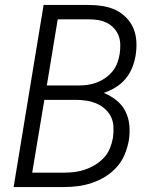

<svg xmlns="http://www.w3.org/2000/svg" viewBox="-20 -755 640 775"><path d="M237 0H35L156 -735H338Q367 -735 395 -730.5Q423 -726 447 -714.5Q471 -703 490 -683.5Q509 -664 519 -639.5Q529 -615 530.5 -586.5Q532 -558 527 -529Q523 -505 513 -480.5Q503 -456 486 -436Q469 -416 446 -402Q423 -388 399 -380Q426 -369 449 -351Q472 -333 485.5 -307Q499 -281 502 -250.5Q505 -220 500 -188Q495 -160 483.5 -132Q472 -104 451.5 -81Q431 -58 405 -42Q379 -26 350.5 -16.5Q322 -7 293.5 -3.5Q265 0 237 0ZM169 -410H297Q316 -410 334 -412.5Q352 -415 370.5 -422Q389 -429 405.5 -440.5Q422 -452 434.5 -467.5Q447 -483 453.5 -501Q460 -519 463 -537Q466 -557 465.5 -576Q465 -595 458.5 -611.5Q452 -628 439.5 -641.5Q427 -655 411 -663Q395 -671 376.5 -674Q358 -677 339 -677H213ZM110 -58H236Q258 -58 279.5 -60.5Q301 -63 322 -70Q343 -77 363 -89Q383 -101 399 -118Q415 -135 423.5 -156Q432 -177 436 -199Q439 -221 438 -243Q437 -265 428 -283.5Q419 -302 403 -316Q387 -330 367.5 -338Q348 -346 326.5 -349Q305 -352 283 -352H159Z"/></svg>

Font: Iosevka Aile Light
Style: Italic
Weight: 300
Italic angle: -9°
Designer: Belleve Invis
Foundry: Belleve Invis
Version: Version 31.1.0; ttfautohint (v1.8.4)